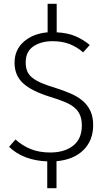

<svg xmlns="http://www.w3.org/2000/svg" viewBox="-20 -846 540 1016"><path d="M420 -569Q385 -599 346.5 -613.5Q308 -628 258 -628Q197 -628 156.5 -600.5Q116 -573 116 -516Q116 -489 124 -469.5Q132 -450 150.5 -435Q169 -420 199 -407Q229 -394 273 -381Q317 -367 354 -351Q391 -335 417.5 -312.5Q444 -290 458.5 -258.5Q473 -227 473 -184Q473 -103 421.5 -52Q370 -1 279 7V150H230V8Q103 3 28 -69L62 -108Q98 -75 143 -57Q188 -39 246 -39Q321 -39 367 -75Q413 -111 413 -182Q413 -215 403 -238Q393 -261 373 -277.5Q353 -294 321.5 -307Q290 -320 247 -333Q147 -364 102 -405.5Q57 -447 57 -514Q57 -582 105.5 -625Q154 -668 232 -675V-826H280V-675Q338 -672 379 -654.5Q420 -637 455 -608Z"/></svg>

Font: Jldddboxgfspflltxgxzjzlszac
Style: Regular
Weight: 300
Designer: Carrois Corporate & Edenspiekermann
Foundry: Carrois Corporate GbR & Edenspiekermann AG
Version: Version 2.001